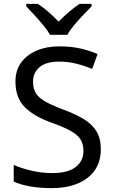

<svg xmlns="http://www.w3.org/2000/svg" viewBox="-20 -964 589 994"><path d="M502 -191Q502 -96 433 -43Q364 10 247 10Q187 10 136 1Q85 -8 51 -24V-110Q87 -94 140.5 -81Q194 -68 251 -68Q331 -68 371.5 -99Q412 -130 412 -183Q412 -218 397 -242Q382 -266 345.5 -286.5Q309 -307 244 -330Q153 -363 106.5 -411Q60 -459 60 -542Q60 -599 89 -639.5Q118 -680 169.5 -702Q221 -724 288 -724Q347 -724 396 -713Q445 -702 485 -684L457 -607Q420 -623 376.5 -634Q333 -645 286 -645Q219 -645 185 -616.5Q151 -588 151 -541Q151 -505 166 -481Q181 -457 215 -438Q249 -419 307 -397Q370 -374 413.5 -347.5Q457 -321 479.5 -284Q502 -247 502 -191ZM239 -784Q226 -807 204 -833.5Q182 -860 158 -886Q134 -912 116 -931V-944H176Q202 -927 230 -903Q258 -879 283 -852Q310 -879 338 -903Q366 -927 392 -944H454V-931Q435 -912 410.5 -886Q386 -860 363.5 -833.5Q341 -807 329 -784Z"/></svg>

Font: Noto Sans Tifinagh Adrar
Style: Regular
Weight: 400
Designer: JamraPatel
Foundry: JamraPatel LLC
Version: Version 2.006; ttfautohint (v1.8.4.7-5d5b)